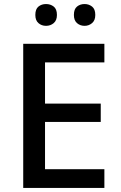

<svg xmlns="http://www.w3.org/2000/svg" viewBox="-20 -931 597 951"><path d="M497 0H95V-714H497V-622H203V-418H479V-327H203V-93H497ZM155 -857Q155 -886 170.5 -898.5Q186 -911 208 -911Q230 -911 246 -898.5Q262 -886 262 -857Q262 -830 246 -816.5Q230 -803 208 -803Q186 -803 170.5 -816.5Q155 -830 155 -857ZM346 -857Q346 -886 361.5 -898.5Q377 -911 399 -911Q420 -911 436 -898.5Q452 -886 452 -857Q452 -830 436 -816.5Q420 -803 399 -803Q377 -803 361.5 -816.5Q346 -830 346 -857Z"/></svg>

Font: Noto Sans Medium
Style: Regular
Weight: 500
Designer: Monotype Design Team
Foundry: Monotype Imaging Inc.
Version: Version 2.007